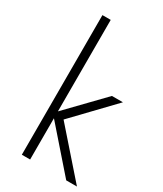

<svg xmlns="http://www.w3.org/2000/svg" viewBox="-196 -857 791 931"><g transform="rotate(30 199.5 -391.0)"><path d="M90.8 -781.7H137.2V-269.5L326.7 -465.3H388.2L180.7 -249L399.4 0H339.4L137.2 -231V0H90.8Z"/></g></svg>

Font: Spartan MB Light
Style: Regular
Weight: 300
Designer: Matt Bailey, Mirko Velimirovic
Foundry: Matt Bailey
Version: Version 1.005